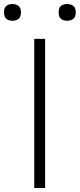

<svg xmlns="http://www.w3.org/2000/svg" viewBox="-68 -933 396 953"><path d="M102 -740H156V0H102ZM-6 -830Q-26 -830 -37 -840Q-48 -850 -48 -872Q-48 -894 -37 -903.5Q-26 -913 -6 -913Q12 -913 24 -903.5Q36 -894 36 -872Q36 -849 24 -839.5Q12 -830 -6 -830ZM265 -830Q245 -830 234 -840Q223 -850 223 -872Q223 -894 234 -903.5Q245 -913 265 -913Q284 -913 296 -903.5Q308 -894 308 -872Q308 -849 296 -839.5Q284 -830 265 -830Z"/></svg>

Font: Encode Sans Wide
Style: ExtraLight
Weight: 200
Designer: Pablo Impallari, Andres Torresi
Foundry: Pablo Impallari, Andres Torresi
Version: Version 1.000; ttfautohint (v1.00) -l 8 -r 50 -G 200 -x 14 -